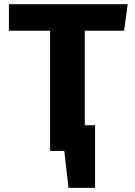

<svg xmlns="http://www.w3.org/2000/svg" viewBox="-20 -731 655 930"><path d="M440.5 -124.6V179H311.8L291.3 0H222.6V-582.1H23.1V-710.8H598.5L581 -582.1H390.8V-124.6Z"/></svg>

Font: FiraCode Nerd Font
Style: Bold
Weight: 700
Designer: Carrois Corporate, Edenspiekermann AG, Nikita Prokopov
Foundry: Carrois Corporate, Edenspiekermann AG, Nikita Prokopov
Version: Version 6.002;Nerd Fonts 2.1.0